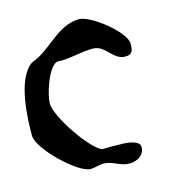

<svg xmlns="http://www.w3.org/2000/svg" viewBox="-105 -702 722 798"><g transform="rotate(-15 256.5 -303.0)"><path d="M251 -14C287 -14 316 14 355 14C386 14 421 -3 421 -40C421 -70 360 -73 347 -73C334 -74 273 -74 260 -73C208 -95 99 -257 99 -313C99 -347 132 -459 173 -473C231 -470 275 -487 330 -487C386 -487 399 -420 454 -420C485 -420 488 -438 488 -467C488 -516 358 -620 307 -620C215 -620 158 -529 80 -500C77 -499 68 -494 67 -493C-1 -439 -7 -280 -7 -203C-7 -145 140 -6 192 -6C213 -6 230 -14 251 -14Z"/></g></svg>

Font: Charger
Style: Overspray
Weight: 400
Designer: Jasper
Foundry: Cannot Into Space Fonts
Version: Version 0.980